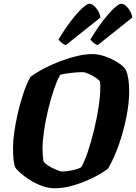

<svg xmlns="http://www.w3.org/2000/svg" viewBox="-20 -1010 730 1030"><path d="M274 0Q240 0 205.5 -12.5Q171 -25 141 -44Q111 -63 90 -81.5Q69 -100 62 -112Q55 -129 52.5 -154Q50 -179 50 -223Q50 -253 56.5 -300.5Q63 -348 75.5 -402.5Q88 -457 105 -508Q122 -559 143 -597Q173 -620 215 -642Q257 -664 303 -681.5Q349 -699 394 -709.5Q439 -720 475 -720Q508 -720 545 -707Q582 -694 613 -674Q644 -654 656 -634Q673 -592 673 -520Q673 -459 658.5 -384.5Q644 -310 618.5 -236.5Q593 -163 560 -106Q530 -82 481 -57.5Q432 -33 377.5 -16.5Q323 0 274 0ZM313 -90Q325 -90 344.5 -92.5Q364 -95 384 -100.5Q404 -106 416 -113Q434 -145 452 -198.5Q470 -252 485 -314.5Q500 -377 509 -437Q518 -497 518 -541Q518 -549 518 -556Q518 -563 517 -570Q512 -581 494 -593Q476 -605 455.5 -614Q435 -623 423 -623Q398 -623 362 -619Q326 -615 303 -609Q286 -579 269 -529Q252 -479 238 -421Q224 -363 216 -307Q208 -251 208 -209Q208 -192 209.5 -176Q211 -160 213 -146Q218 -135 239 -121.5Q260 -108 282.5 -99Q305 -90 313 -90ZM504 -768Q491 -772 480 -782Q469 -792 465 -799Q499 -855 532 -898Q565 -941 591.5 -965.5Q618 -990 630 -990Q648 -990 667 -966.5Q686 -943 690 -916ZM333 -768Q320 -772 309 -782Q298 -792 294 -799Q328 -855 361 -898Q394 -941 420.5 -965.5Q447 -990 459 -990Q477 -990 496 -966.5Q515 -943 519 -916Z"/></svg>

Font: Texturina 72pt 72pt Black
Style: Italic
Weight: 900
Italic angle: -11°
Designer: Guillermo Torres Carreño
Foundry: Omnibus-Type
Version: Version 1.002; ttfautohint (v1.8.3)